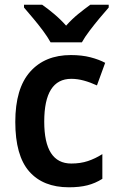

<svg xmlns="http://www.w3.org/2000/svg" viewBox="-20 -786 496 816"><path d="M273 10Q163 10 104 -57.5Q45 -125 45 -268Q45 -410 108 -481Q171 -552 281 -552Q328 -552 364.5 -542.5Q401 -533 427 -519L392 -423Q364 -436 336.5 -443.5Q309 -451 283 -451Q168 -451 168 -269Q168 -91 283 -91Q322 -91 353.5 -101.5Q385 -112 415 -131V-26Q385 -7 351.5 1.5Q318 10 273 10ZM195 -606Q183 -628 163 -655Q143 -682 121 -708Q99 -734 82 -754V-766H159Q182 -750 209.5 -727Q237 -704 261 -677Q286 -705 312.5 -726.5Q339 -748 364 -766H442V-754Q425 -735 403 -708.5Q381 -682 360.5 -655Q340 -628 328 -606Z"/></svg>

Font: Noto Sans Tamil SemiCondensed SemiBold
Style: Regular
Weight: 600
Width: 4
Designer: Jelle Bosma - Monotype Design Team
Foundry: Monotype Imaging Inc.
Version: Version 2.004; ttfautohint (v1.8.4.7-5d5b)